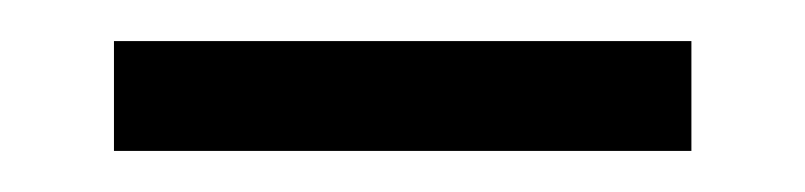

<svg xmlns="http://www.w3.org/2000/svg" viewBox="-20 -723 390 93"><path d="M35.2 -703.1H314.9V-649.9H35.2Z"/></svg>

Font: Montserrat-Arabic Light
Style: Regular
Weight: 300
Designer: Mohamed Gaber
Foundry: Kief Type Foundry
Version: Version 5.008;PS 005.008;hotconv 1.0.88;makeotf.lib2.5.64775